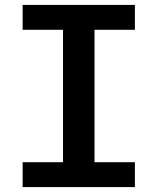

<svg xmlns="http://www.w3.org/2000/svg" viewBox="-20 -760 640 780"><path d="M72 0H528V-101H364V-639H528V-740H72V-639H236V-101H72Z"/></svg>

Font: IBM Mono SemiBold
Style: Regular
Weight: 600
Monospace: yes
Designer: Mike Abbink, Paul van der Laan, Pieter van Rosmalen
Foundry: Bold Monday
Version: Version 2.3